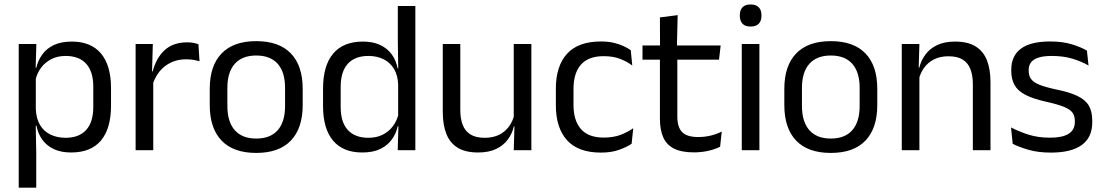

<svg xmlns="http://www.w3.org/2000/svg" viewBox="-20 -690 5070 882"><path d="M306.5 10.5Q261.5 10.5 228.5 -4.5Q195.5 -19.5 175 -47.5Q154.5 -75.5 147.5 -112.5H121L144.5 -188.5Q146.5 -144.5 164.2 -115.2Q182 -86 212.5 -71.5Q243 -57 281.5 -57Q343 -57 375.8 -93Q408.5 -129 408.5 -198.5V-292Q408.5 -361 376 -397Q343.5 -433 281.5 -433Q244.5 -433 216 -418.5Q187.5 -404 168.8 -379Q150 -354 143 -322L123 -378.5H146.5Q154.5 -412 173.8 -439.2Q193 -466.5 226.8 -482.8Q260.5 -499 310 -499Q398 -499 444 -444.2Q490 -389.5 490 -285.5V-204.5Q490 -99.5 443.8 -44.5Q397.5 10.5 306.5 10.5ZM66 172V-488H147L143.5 -370.5L144.5 -345.5V-140L144 -123.5L146.5 13.5V172Z M680 -298.5 661.5 -361 681.5 -362Q697.5 -424 736.5 -459.8Q775.5 -495.5 840 -495.5Q856 -495.5 868.8 -493Q881.5 -490.5 891.5 -487L896.5 -408.5Q884 -412.5 868.8 -415Q853.5 -417.5 835 -417.5Q780 -417.5 739.2 -387Q698.5 -356.5 680 -298.5ZM603 0V-488H682L678 -344L684 -338V0Z M1157 12.5Q1052 12.5 997.8 -44.2Q943.5 -101 943.5 -207.5V-282Q943.5 -388 998 -444.5Q1052.5 -501 1157 -501Q1262 -501 1316.2 -444.5Q1370.5 -388 1370.5 -282V-207.5Q1370.5 -101 1316.2 -44.2Q1262 12.5 1157 12.5ZM1157 -53.5Q1222 -53.5 1255.8 -92Q1289.5 -130.5 1289.5 -203V-286.5Q1289.5 -358.5 1255.8 -396.8Q1222 -435 1157 -435Q1092.5 -435 1058.5 -396.8Q1024.5 -358.5 1024.5 -286.5V-203Q1024.5 -130.5 1058.5 -92Q1092.5 -53.5 1157 -53.5Z M1644 10.5Q1556 10.5 1510 -44Q1464 -98.5 1464 -203V-283.5Q1464 -388.5 1510.5 -443.8Q1557 -499 1647.5 -499Q1692.5 -499 1725.5 -483.8Q1758.5 -468.5 1779 -441Q1799.5 -413.5 1806.5 -376H1833L1809 -301.5Q1807.5 -344.5 1789.8 -373.8Q1772 -403 1741.8 -418Q1711.5 -433 1672.5 -433Q1610.5 -433 1577.8 -397Q1545 -361 1545 -291V-198Q1545 -129 1577.8 -93Q1610.5 -57 1672.5 -57Q1709.5 -57 1738 -71.2Q1766.5 -85.5 1785.2 -110.8Q1804 -136 1811 -168L1831 -110H1807Q1800 -77 1780.2 -49.5Q1760.5 -22 1727.2 -5.8Q1694 10.5 1644 10.5ZM1807 0 1810.5 -118 1809 -144V-348L1809.5 -365L1807.5 -503.5V-662.5H1888V0Z M2094.5 -488V-184.5Q2094.5 -146 2105.2 -117.2Q2116 -88.5 2140.5 -72.8Q2165 -57 2206.5 -57Q2245.5 -57 2273.5 -71.2Q2301.5 -85.5 2319.2 -110.5Q2337 -135.5 2343.5 -167L2358 -109.5H2340.5Q2333 -76.5 2313 -49.2Q2293 -22 2259.2 -5.8Q2225.5 10.5 2176 10.5Q2118.5 10.5 2082.8 -11.2Q2047 -33 2030.5 -74.8Q2014 -116.5 2014 -175.5V-488ZM2421 -488V0H2340L2343.5 -117L2340 -122V-488Z M2741 11Q2636 11 2584.8 -45.8Q2533.5 -102.5 2533.5 -206.5V-282.5Q2533.5 -387 2585 -443.2Q2636.5 -499.5 2741 -499.5Q2772 -499.5 2797.5 -493.8Q2823 -488 2843.2 -478.8Q2863.5 -469.5 2877.5 -459.5L2884.5 -389Q2861 -407 2828.8 -419.5Q2796.5 -432 2753 -432Q2683 -432 2648.8 -393.2Q2614.5 -354.5 2614.5 -280.5V-208.5Q2614.5 -136 2648.8 -97Q2683 -58 2753 -58Q2798 -58 2830.8 -70.5Q2863.5 -83 2889 -101L2881.5 -29.5Q2859.5 -14.5 2824 -1.8Q2788.5 11 2741 11Z M3168 10Q3111.5 10 3077 -7Q3042.5 -24 3027 -58.5Q3011.5 -93 3011.5 -144.5V-452.5H3091.5V-154Q3091.5 -106 3113.5 -83.2Q3135.5 -60.5 3187.5 -60.5Q3217 -60.5 3244.2 -67Q3271.5 -73.5 3295.5 -85.5L3288 -16Q3264.5 -4 3233 3Q3201.5 10 3168 10ZM2931.5 -416V-481H3290.5L3283 -416ZM3012 -473 3011.5 -610 3093 -620.5 3089.5 -473Z M3387.5 0V-488H3468.5V0ZM3428 -568Q3403 -568 3390.8 -581.2Q3378.5 -594.5 3378.5 -617.5V-620Q3378.5 -643.5 3390.8 -656.5Q3403 -669.5 3428 -669.5Q3453 -669.5 3465.5 -656.5Q3478 -643.5 3478 -620V-617.5Q3478 -594 3465.5 -581Q3453 -568 3428 -568Z M3796.5 12.5Q3691.5 12.5 3637.2 -44.2Q3583 -101 3583 -207.5V-282Q3583 -388 3637.5 -444.5Q3692 -501 3796.5 -501Q3901.5 -501 3955.8 -444.5Q4010 -388 4010 -282V-207.5Q4010 -101 3955.8 -44.2Q3901.5 12.5 3796.5 12.5ZM3796.5 -53.5Q3861.5 -53.5 3895.2 -92Q3929 -130.5 3929 -203V-286.5Q3929 -358.5 3895.2 -396.8Q3861.5 -435 3796.5 -435Q3732 -435 3698 -396.8Q3664 -358.5 3664 -286.5V-203Q3664 -130.5 3698 -92Q3732 -53.5 3796.5 -53.5Z M4449 0V-303.5Q4449 -343 4438.2 -371.5Q4427.5 -400 4403.2 -415.8Q4379 -431.5 4337 -431.5Q4298.5 -431.5 4270.2 -417Q4242 -402.5 4224.5 -377.8Q4207 -353 4200 -321.5L4185.5 -379H4203Q4211 -412 4231 -439.2Q4251 -466.5 4284.8 -482.8Q4318.5 -499 4367.5 -499Q4425.5 -499 4461.2 -477Q4497 -455 4513.5 -413.8Q4530 -372.5 4530 -312.5V0ZM4122.5 0V-488H4203.5L4200 -371L4203.5 -366.5V0Z M4808 11Q4749 11 4705 -1.8Q4661 -14.5 4632 -29.5L4624.5 -104.5Q4661 -85.5 4704.8 -71.5Q4748.5 -57.5 4804 -57.5Q4860.5 -57.5 4889 -75.5Q4917.5 -93.5 4917.5 -129V-134.5Q4917.5 -157.5 4906.8 -172.5Q4896 -187.5 4868 -199Q4840 -210.5 4788.5 -222Q4727 -235.5 4691.5 -253.8Q4656 -272 4640.8 -299Q4625.5 -326 4625.5 -365V-369.5Q4625.5 -433.5 4670 -466.5Q4714.5 -499.5 4804 -499.5Q4861.5 -499.5 4903.8 -486.5Q4946 -473.5 4973 -457.5L4980.5 -389Q4948 -408 4906 -420.5Q4864 -433 4811.5 -433Q4773.5 -433 4750 -425.2Q4726.5 -417.5 4716 -403.2Q4705.5 -389 4705.5 -369V-365Q4705.5 -343 4716 -327.8Q4726.5 -312.5 4753.8 -301.2Q4781 -290 4829.5 -279.5Q4892 -267 4928.8 -249.5Q4965.5 -232 4981.5 -205.2Q4997.5 -178.5 4997.5 -136.5V-128Q4997.5 -59 4949.5 -24Q4901.5 11 4808 11Z"/></svg>

Font: Anek Telugu
Style: Regular
Weight: 400
Designer: Omkar Bhoir (Telugu), Yesha Goshar (Latin)
Foundry: Ek Type
Version: Version 1.003